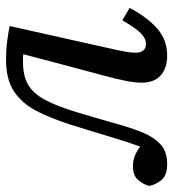

<svg xmlns="http://www.w3.org/2000/svg" viewBox="10 -571 572 634"><g transform="rotate(-90 296.0 -254.0)"><path d="M71 12Q34 12 18.5 -7Q3 -26 -1 -48Q3 -64 17.5 -82.5Q32 -101 65 -101Q98 -101 129 -77Q144 -118 162.5 -180Q181 -242 203 -312Q223 -374 247.5 -421Q272 -468 311.5 -494Q351 -520 415 -520Q451 -520 483 -515.5Q515 -511 527 -508L451 -168Q445 -141 442 -123.5Q439 -106 439 -92Q439 -58 469 -58Q486 -58 503.5 -75.5Q521 -93 546 -136L587 -112Q557 -55 519.5 -21.5Q482 12 429 12Q389 12 364.5 -9Q340 -30 340 -73Q340 -96 347 -129.5Q354 -163 363 -196L391 -300L434 -463Q428 -464 421.5 -464Q415 -464 407 -464Q363 -464 334 -447.5Q305 -431 284 -392.5Q263 -354 243 -288Q223 -222 212 -182.5Q201 -143 193 -117.5Q185 -92 175 -68Q160 -32 136.5 -10Q113 12 71 12Z"/></g></svg>

Font: Source Serif 4 Caption
Style: Italic
Weight: 400
Italic angle: -12°
Designer: Frank Grießhammer
Foundry: Adobe Systems Incorporated
Version: Version 4.004;hotconv 1.0.117;makeotfexe 2.5.65602